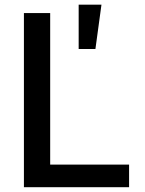

<svg xmlns="http://www.w3.org/2000/svg" viewBox="-20 -782 604 802"><path d="M79.9 0H519.2V-94.5H189.6V-727.3H79.9ZM308.6 -577.4H378.6L403.8 -762.4H308.6Z"/></svg>

Font: Magic Ui Pro Medium
Style: Regular
Weight: 500
Designer: Stefan Endress, Andreas Faust
Version: Version 1.000;FEAKit 1.0